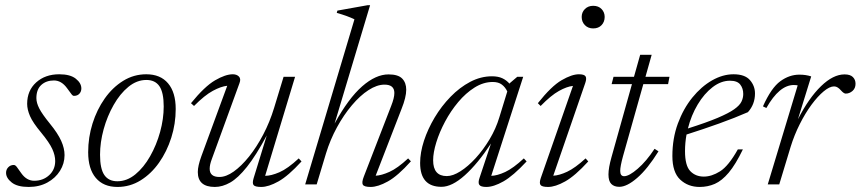

<svg xmlns="http://www.w3.org/2000/svg" viewBox="-20 -730 3406 760"><path d="M34.5 -77Q41 -77 47.2 -68.2Q53.5 -59.5 64.5 -44Q85.5 -14.5 115.5 -14.5Q150.5 -14.5 174.5 -36.5Q198.5 -58.5 198.5 -92.5Q198.5 -115 187 -140.2Q175.5 -165.5 143 -205Q110 -244.5 98.8 -270.5Q87.5 -296.5 87.5 -319Q87.5 -371.5 123.2 -403.8Q159 -436 214.5 -436Q258 -436 280 -418.5Q302 -401 302 -380Q302 -367.5 294.2 -359Q286.5 -350.5 272.5 -350.5Q267.5 -350.5 261.8 -358.8Q256 -367 245 -381.5Q223 -411.5 193.5 -411.5Q163 -411.5 143.5 -393.8Q124 -376 124 -341.5Q124 -323 135.5 -300.5Q147 -278 178 -240Q209 -202 222.2 -172.5Q235.5 -143 235.5 -116Q235.5 -82.5 217.5 -53.8Q199.5 -25 167.5 -7.5Q135.5 10 93.5 10Q48.5 10 26.2 -7.8Q4 -25.5 4 -46Q4 -59 12.8 -68Q21.5 -77 34.5 -77Z M559 -436Q615 -436 645.2 -400.2Q675.5 -364.5 675.5 -298.5Q675.5 -240 658 -185Q640.5 -130 609.5 -86Q578.5 -42 536.5 -16Q494.5 10 445 10Q389.5 10 359.2 -25.8Q329 -61.5 329 -127.5Q329 -186 346.2 -241Q363.5 -296 394.5 -340Q425.5 -384 467.5 -410Q509.5 -436 559 -436ZM444.5 -12.5Q482.5 -12.5 515.8 -39.8Q549 -67 574.2 -111.5Q599.5 -156 613.8 -207.8Q628 -259.5 628 -308.5Q628 -364 611 -388.8Q594 -413.5 559.5 -413.5Q521.5 -413.5 488.2 -386.2Q455 -359 429.8 -314.5Q404.5 -270 390.2 -218.2Q376 -166.5 376 -117.5Q376 -62 393 -37.2Q410 -12.5 444.5 -12.5Z M984 -25 1036 -194Q993 -114 957.5 -69.5Q922 -25 891.2 -7.5Q860.5 10 830.5 10Q763 10 763 -49Q763 -73 777 -111.5L879.5 -390.5Q855 -388 822.5 -370.5Q790 -353 748 -310.5L736 -321.5Q790 -388 831.2 -412Q872.5 -436 901.5 -436Q917 -436 925.8 -427Q934.5 -418 928 -401L818.5 -100.5Q810 -78 810 -62Q810 -29.5 848.5 -29.5Q875 -29.5 905.2 -51Q935.5 -72.5 965.8 -110.2Q996 -148 1022 -197.5Q1048 -247 1065 -303L1102.5 -426H1148L1029.5 -34Q1053 -34 1086 -48.2Q1119 -62.5 1162.5 -103L1173.5 -91Q1121 -33.5 1082 -11.8Q1043 10 1014 10Q989 10 983.5 2.2Q978 -5.5 984 -25Z M1270.5 -123 1233.5 0H1188L1383 -653.5Q1357 -666.5 1313 -679L1315.5 -688L1435.5 -709.5H1445L1304.5 -241Q1359.5 -341 1413.5 -388.2Q1467.5 -435.5 1518 -435.5Q1556 -435.5 1572 -419Q1588 -402.5 1588 -375Q1588 -345 1569.5 -299L1467 -34.5Q1490 -35.5 1521.8 -49.8Q1553.5 -64 1595.5 -103L1606.5 -91.5Q1554.5 -33.5 1515.2 -11.8Q1476 10 1447 10Q1421.5 10 1416.2 1Q1411 -8 1420.5 -32L1528.5 -311Q1541 -342.5 1541 -362Q1541 -395 1502 -395Q1472 -395 1438.5 -373.2Q1405 -351.5 1372.8 -313.2Q1340.5 -275 1313.8 -226Q1287 -177 1270.5 -123Z M1878.5 -27 1923.5 -162Q1871 -82 1820 -36.2Q1769 9.5 1727.5 9.5Q1643 9.5 1643 -85Q1643 -126 1658.2 -172.8Q1673.5 -219.5 1700.5 -264.8Q1727.5 -310 1763.5 -347Q1799.5 -384 1841.2 -406Q1883 -428 1927.5 -428Q1952 -428 1968.5 -420.2Q1985 -412.5 1997 -398.5L1997.5 -400.5L2027.5 -426H2051L1924.5 -34Q1948 -34.5 1979.8 -49.2Q2011.5 -64 2053.5 -103L2064.5 -91Q2011.5 -34 1972.8 -12Q1934 10 1905 10Q1882.5 10 1877 1.2Q1871.5 -7.5 1878.5 -27ZM1694.5 -95.5Q1694.5 -33 1748.5 -33Q1772.5 -33 1802.5 -52Q1832.5 -71 1862.8 -104Q1893 -137 1918 -178.8Q1943 -220.5 1956.5 -265.5L1988 -368Q1980 -385 1966.5 -395.2Q1953 -405.5 1930.5 -405.5Q1893.5 -405.5 1858.5 -383.5Q1823.5 -361.5 1793.8 -326Q1764 -290.5 1741.8 -248.8Q1719.5 -207 1707 -166.5Q1694.5 -126 1694.5 -95.5Z M2282.5 -663Q2282.5 -681.5 2295.2 -694.2Q2308 -707 2328 -707Q2349 -707 2361.2 -694.2Q2373.5 -681.5 2373.5 -663Q2373.5 -643.5 2361.2 -630.5Q2349 -617.5 2328 -617.5Q2308 -617.5 2295.2 -630.5Q2282.5 -643.5 2282.5 -663ZM2120.5 -25 2248 -390Q2224 -387.5 2192.5 -370Q2161 -352.5 2120 -310.5L2109 -321.5Q2162.5 -389 2203 -412.5Q2243.5 -436 2271.5 -436Q2292.5 -436 2297.8 -427.8Q2303 -419.5 2296.5 -401L2170 -34.5Q2193.5 -35.5 2225 -50.2Q2256.5 -65 2298 -103L2308.5 -91Q2256 -33.5 2217 -11.8Q2178 10 2149.5 10Q2125 10 2119.5 2Q2114 -6 2120.5 -25Z M2446 -111.5Q2435 -71.5 2435 -53.5Q2435 -32.5 2450.5 -32.5Q2470 -32.5 2504.2 -62Q2538.5 -91.5 2571 -141L2586.5 -131Q2543 -61 2502.2 -25.8Q2461.5 9.5 2431.5 9.5Q2411 9.5 2399.8 -1.8Q2388.5 -13 2388.5 -39.5Q2388.5 -65.5 2400.5 -108L2481.5 -397H2401L2408.5 -426H2489.5L2514 -513H2559.5L2535 -426H2630L2624.5 -397H2526.5Z M2920.5 -138.5Q2891.5 -78.5 2864.5 -46.5Q2837.5 -14.5 2809.5 -2.2Q2781.5 10 2749.5 10Q2703.5 10 2672.5 -19Q2641.5 -48 2641.5 -112.5Q2641.5 -182 2663.2 -241Q2685 -300 2720.5 -343.8Q2756 -387.5 2798.5 -411.8Q2841 -436 2883.5 -436Q2928.5 -436 2948.5 -413Q2968.5 -390 2968.5 -360Q2968.5 -317 2940.5 -286Q2889 -263.5 2827 -241.2Q2765 -219 2697.5 -197.5Q2691.5 -164.5 2691.5 -132Q2691.5 -74.5 2712.2 -52.8Q2733 -31 2766 -31Q2797 -31 2830.2 -51.8Q2863.5 -72.5 2900.5 -138.5ZM2869.5 -410.5Q2834 -410.5 2800.8 -385Q2767.5 -359.5 2741.8 -316.5Q2716 -273.5 2703 -221.5Q2777 -245 2820.8 -263.5Q2864.5 -282 2886.2 -297.5Q2908 -313 2915 -327.8Q2922 -342.5 2922 -358Q2922 -380 2910.2 -395.2Q2898.5 -410.5 2869.5 -410.5Z M3137.5 -392Q3135 -392.5 3131.5 -393Q3128 -393.5 3122 -393.5Q3065 -393.5 3013.5 -302.5L3000 -309Q3033 -382.5 3068.8 -408.5Q3104.5 -434.5 3144 -434.5Q3170.5 -434.5 3191 -427.5L3138.5 -258Q3181.5 -342 3229.8 -388.8Q3278 -435.5 3323 -435.5Q3345.5 -435.5 3356 -425Q3366.5 -414.5 3366.5 -398.5Q3366.5 -380.5 3354.5 -370Q3342.5 -359.5 3327.5 -359.5Q3320 -359.5 3308.5 -372.5Q3303 -379 3296.2 -383.5Q3289.5 -388 3281.5 -388Q3264 -388 3240.5 -368.5Q3217 -349 3192.2 -315.5Q3167.5 -282 3145.8 -238.8Q3124 -195.5 3109.5 -148.5L3064.5 0H3019Z"/></svg>

Font: Newsreader 16pt Light
Style: Italic
Weight: 300
Italic angle: -17°
Designer: Hugues Gentile
Foundry: Production Type
Version: Version 1.003; ttfautohint (v1.8.3)